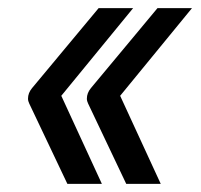

<svg xmlns="http://www.w3.org/2000/svg" viewBox="-20 -496 496 473"><path d="M52 -241Q49 -247 49 -253Q49 -267 59 -279L223 -476H308L131 -260L231 -43H146ZM197 -241Q194 -247 194 -253Q194 -267 204 -279L368 -476H453L276 -260L376 -43H291Z"/></svg>

Font: Niramit
Style: Italic
Weight: 400
Italic angle: -10°
Version: Version 1.000; ttfautohint (v1.6)